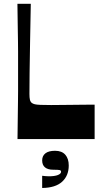

<svg xmlns="http://www.w3.org/2000/svg" viewBox="-20 -720 533 994"><path d="M469.9 0H70.6Q71.6 -72 72.1 -118Q72.6 -164 73.1 -194.5Q73.6 -225 73.6 -247.5Q73.6 -270 73.6 -293.5Q73.6 -317 73.6 -350Q73.6 -383 73.6 -406.5Q73.6 -430 73.6 -452.7Q73.6 -475.3 73.1 -505.7Q72.6 -536 71.9 -582.2Q71.2 -628.3 70.2 -700.3H139.4Q137.4 -590.3 135.7 -500.9Q134 -411.4 133.2 -344.3Q132.4 -277.3 132.4 -233.5Q132.4 -214.6 134.9 -203.7Q137.4 -192.9 145 -186.9Q151 -182.6 160.4 -180.2Q169.8 -177.9 189.6 -177.1Q209.5 -176.2 244.6 -176.2Q261.2 -176.2 289.9 -176.6Q318.6 -176.9 351.9 -177.2Q385.3 -177.6 416.6 -177.9Q448 -178.2 469.9 -178.2ZM198.3 253.2V190Q205 190.7 214.3 191.7Q223.7 192.7 232.4 192.7Q263.1 192.7 279.6 186.1Q296.1 179.4 296.1 169.4Q296.1 162 288.6 160.4Q281.1 158.7 256 158.7Q227.7 158.7 213 146.5Q198.3 134.4 198.3 110.3Q198.3 87 215.1 73.8Q232 60.6 265.1 60.6Q300.1 60.6 318 81Q335.9 101.4 335.9 136.7Q335.9 189.5 301.6 220.8Q267.4 252.2 198.3 253.2Z"/></svg>

Font: Ojuju ExtraLight
Style: Regular
Weight: 200
Designer: Chisaokwu Joboson, Mirko Velimirovic
Foundry: Udi Foundry
Version: Version 1.000